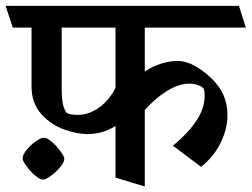

<svg xmlns="http://www.w3.org/2000/svg" viewBox="-45 -600 877 669"><path d="M747.6 -198.7Q747.6 -151.4 723.9 -102.8Q700.2 -54.2 655.8 -18.6L557.6 -92.3Q613.3 -138.7 640.6 -181.4Q668 -224.1 668 -264.6Q668 -286.1 663.6 -292.5Q658.7 -298.3 645 -303.5Q631.3 -308.6 615.2 -308.6Q577.1 -308.6 535.2 -282Q493.2 -255.4 459.5 -216.3V49.8L357.4 19V-161.1Q313 -132.8 259.3 -132.8Q223.1 -132.8 177.7 -149.2Q132.3 -165.5 98.6 -202.9Q64.9 -240.2 64.9 -299.8V-503.9H-0.5L-25.4 -579.6H787.6L811.5 -503.9H459.5V-350.6Q486.8 -369.1 516.8 -378.4Q546.9 -387.7 573.7 -387.7Q602.1 -387.7 631.8 -371.6Q661.6 -355.5 689 -329.6Q718.8 -301.8 733.2 -269.8Q747.6 -237.8 747.6 -198.7ZM357.4 -503.9H169.9V-292.5Q169.9 -261.2 173.3 -241.7Q176.8 -222.2 185.1 -209.5Q188 -204.6 200.4 -201.9Q212.9 -199.2 227.5 -199.7Q254.9 -199.7 281.2 -213.6Q307.6 -227.5 327.4 -249.5Q347.2 -271.5 357.4 -294.4ZM179.2 -46.9Q179.2 -35.2 164.8 -17.8Q150.4 -0.5 132.3 12.7Q114.3 25.9 105 25.9Q94.2 25.9 77.4 11.5Q60.5 -2.9 47.1 -21.2Q33.7 -39.6 33.7 -47.9Q33.7 -60.5 47.6 -77.6Q61.5 -94.7 79.6 -107.4Q97.7 -120.1 106.9 -120.1Q119.1 -120.1 136 -105.5Q152.8 -90.8 166 -72.5Q179.2 -54.2 179.2 -46.9Z"/></svg>

Font: Vesper Libre Medium
Style: Regular
Weight: 500
Designer: Robert Keller & Kimya Gandhi
Foundry: Mota Italic
Version: Version 1.058